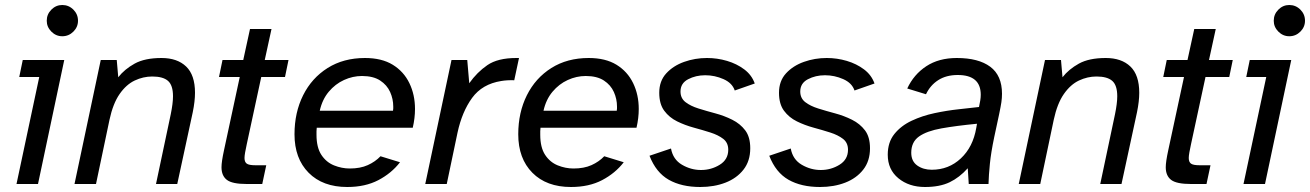

<svg xmlns="http://www.w3.org/2000/svg" viewBox="-20 -736 5240 768"><path d="M229 -591Q204 -591 185.5 -609.5Q167 -628 167 -653Q167 -679 185.5 -697.5Q204 -716 229 -716Q255 -716 273.5 -697.5Q292 -679 292 -653Q292 -628 273.5 -609.5Q255 -591 229 -591ZM46 0 137 -428H57L71 -496H237L132 0Z M278 0 383 -496H447L453 -427Q478 -459 518.5 -481.5Q559 -504 626 -504Q689 -504 724.5 -470Q760 -436 760 -365Q760 -331 751 -287L689 0H604L663 -279Q672 -323 672 -351Q672 -395 652 -412.5Q632 -430 589 -430Q553 -430 519 -414Q485 -398 458.5 -360Q432 -322 418 -257L364 0Z M967 0Q909 0 887.5 -16.5Q866 -33 866 -67Q866 -89 876 -135L939 -428H856L870 -496H953L980 -620H1066L1039 -496H1134L1120 -428H1025L967 -159Q963 -141 960.5 -126.5Q958 -112 958 -104Q958 -88 967 -81.5Q976 -75 1001 -75H1045L1029 0Z M1369 12Q1271 12 1214.5 -45Q1158 -102 1158 -199Q1158 -286 1192.5 -355Q1227 -424 1290.5 -464Q1354 -504 1440 -504Q1507 -504 1551 -477Q1595 -450 1617.5 -403.5Q1640 -357 1640 -300Q1640 -264 1631 -225H1247Q1246 -218 1246 -211Q1246 -204 1246 -197Q1246 -146 1265.5 -116.5Q1285 -87 1316 -74.5Q1347 -62 1379 -62Q1421 -62 1451 -75.5Q1481 -89 1502 -111L1580 -87Q1546 -43 1493.5 -15.5Q1441 12 1369 12ZM1259 -293H1552Q1553 -298 1553 -302Q1553 -306 1553 -310Q1553 -340 1540.5 -368Q1528 -396 1500.5 -414Q1473 -432 1428 -432Q1391 -432 1356 -416Q1321 -400 1295 -369Q1269 -338 1259 -293Z M1681 0 1786 -496H1849L1857 -403Q1888 -447 1929.5 -475.5Q1971 -504 2045 -504H2056L2037 -415Q2009 -416 1985 -412Q1909 -400 1868.5 -344.5Q1828 -289 1810 -205L1767 0Z M2264 12Q2166 12 2109.5 -45Q2053 -102 2053 -199Q2053 -286 2087.5 -355Q2122 -424 2185.5 -464Q2249 -504 2335 -504Q2402 -504 2446 -477Q2490 -450 2512.5 -403.5Q2535 -357 2535 -300Q2535 -264 2526 -225H2142Q2141 -218 2141 -211Q2141 -204 2141 -197Q2141 -146 2160.5 -116.5Q2180 -87 2211 -74.5Q2242 -62 2274 -62Q2316 -62 2346 -75.5Q2376 -89 2397 -111L2475 -87Q2441 -43 2388.5 -15.5Q2336 12 2264 12ZM2154 -293H2447Q2448 -298 2448 -302Q2448 -306 2448 -310Q2448 -340 2435.5 -368Q2423 -396 2395.5 -414Q2368 -432 2323 -432Q2286 -432 2251 -416Q2216 -400 2190 -369Q2164 -338 2154 -293Z M2781 12Q2706 12 2655 -17Q2604 -46 2578 -113L2664 -142Q2672 -98 2708 -77Q2744 -56 2784 -56Q2825 -56 2859 -77Q2893 -98 2893 -137Q2893 -165 2873 -180.5Q2853 -196 2821.5 -206Q2790 -216 2755 -225.5Q2720 -235 2688.5 -250.5Q2657 -266 2637 -293Q2617 -320 2617 -365Q2617 -412 2645 -442.5Q2673 -473 2716.5 -488.5Q2760 -504 2808 -504Q2849 -504 2888 -492.5Q2927 -481 2957 -458.5Q2987 -436 2999 -402L2919 -374Q2909 -404 2874 -419.5Q2839 -435 2801 -435Q2763 -435 2732.5 -419Q2702 -403 2702 -370Q2702 -343 2722 -327.5Q2742 -312 2774 -302Q2806 -292 2841.5 -282.5Q2877 -273 2909 -257Q2941 -241 2961 -214.5Q2981 -188 2981 -143Q2981 -92 2954 -57.5Q2927 -23 2882 -5.5Q2837 12 2781 12Z M3260 12Q3185 12 3134 -17Q3083 -46 3057 -113L3143 -142Q3151 -98 3187 -77Q3223 -56 3263 -56Q3304 -56 3338 -77Q3372 -98 3372 -137Q3372 -165 3352 -180.5Q3332 -196 3300.5 -206Q3269 -216 3234 -225.5Q3199 -235 3167.5 -250.5Q3136 -266 3116 -293Q3096 -320 3096 -365Q3096 -412 3124 -442.5Q3152 -473 3195.5 -488.5Q3239 -504 3287 -504Q3328 -504 3367 -492.5Q3406 -481 3436 -458.5Q3466 -436 3478 -402L3398 -374Q3388 -404 3353 -419.5Q3318 -435 3280 -435Q3242 -435 3211.5 -419Q3181 -403 3181 -370Q3181 -343 3201 -327.5Q3221 -312 3253 -302Q3285 -292 3320.5 -282.5Q3356 -273 3388 -257Q3420 -241 3440 -214.5Q3460 -188 3460 -143Q3460 -92 3433 -57.5Q3406 -23 3361 -5.5Q3316 12 3260 12Z M3680 12Q3616 12 3573.5 -23Q3531 -58 3531 -117Q3531 -167 3557.5 -200Q3584 -233 3626.5 -253Q3669 -273 3718.5 -283.5Q3768 -294 3815 -299Q3862 -304 3896 -308Q3899 -322 3901 -334Q3903 -346 3903 -357Q3903 -436 3811 -436Q3765 -436 3733 -415.5Q3701 -395 3684 -359L3609 -382Q3635 -438 3685 -471Q3735 -504 3807 -504Q3894 -504 3941 -469Q3988 -434 3988 -361Q3988 -344 3985.5 -327Q3983 -310 3976.5 -279Q3970 -248 3957 -188Q3944 -126 3939.5 -80.5Q3935 -35 3934 0H3855L3851 -63Q3818 -26 3778.5 -7Q3739 12 3680 12ZM3707 -57Q3775 -57 3823.5 -102.5Q3872 -148 3885 -224L3888 -241Q3805 -233 3746 -222.5Q3687 -212 3656 -190Q3625 -168 3625 -125Q3625 -91 3649 -74Q3673 -57 3707 -57Z M4055 0 4160 -496H4224L4230 -427Q4255 -459 4295.5 -481.5Q4336 -504 4403 -504Q4466 -504 4501.5 -470Q4537 -436 4537 -365Q4537 -331 4528 -287L4466 0H4381L4440 -279Q4449 -323 4449 -351Q4449 -395 4429 -412.5Q4409 -430 4366 -430Q4330 -430 4296 -414Q4262 -398 4235.5 -360Q4209 -322 4195 -257L4141 0Z M4744 0Q4686 0 4664.5 -16.5Q4643 -33 4643 -67Q4643 -89 4653 -135L4716 -428H4633L4647 -496H4730L4757 -620H4843L4816 -496H4911L4897 -428H4802L4744 -159Q4740 -141 4737.5 -126.5Q4735 -112 4735 -104Q4735 -88 4744 -81.5Q4753 -75 4778 -75H4822L4806 0Z M5137 -591Q5112 -591 5093.5 -609.5Q5075 -628 5075 -653Q5075 -679 5093.5 -697.5Q5112 -716 5137 -716Q5163 -716 5181.5 -697.5Q5200 -679 5200 -653Q5200 -628 5181.5 -609.5Q5163 -591 5137 -591ZM4954 0 5045 -428H4965L4979 -496H5145L5040 0Z"/></svg>

Font: Atkinson Hyperlegible
Style: Italic
Weight: 400
Italic angle: -12°
Designer: Elliott Scott, Megan Eiswerth, Linus Boman, Theodore Petrosky
Foundry: Braille Institute
Version: Version 1.006; ttfautohint (v1.8.3)